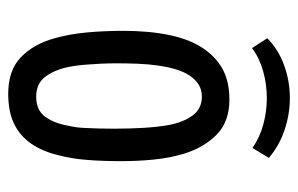

<svg xmlns="http://www.w3.org/2000/svg" viewBox="-149 -566 725 467"><g transform="rotate(90 213.5 -332.5)"><path d="M208 10Q151 10 119 -21Q87 -52 73 -103Q63 -138 59 -180.5Q55 -223 55 -270Q55 -300 57.5 -328.5Q60 -357 65.5 -383Q71 -409 80 -431Q98 -475 132.5 -501.5Q167 -528 222 -528Q276 -528 307.5 -497Q339 -466 354 -417Q364 -384 368 -345Q372 -306 372 -264Q372 -221 369 -182Q366 -143 357 -110Q348 -73 329.5 -46Q311 -19 281.5 -4.5Q252 10 208 10ZM215 -58Q248 -58 264 -80Q280 -102 286 -137Q290 -154 291 -171.5Q292 -189 292.5 -208.5Q293 -228 293 -247Q293 -284 291 -318.5Q289 -353 284 -381Q277 -417 260.5 -439Q244 -461 215 -461Q198 -461 185.5 -453Q173 -445 164 -431.5Q155 -418 149 -399Q143 -379 139.5 -355Q136 -331 135 -304.5Q134 -278 134 -253Q134 -234 135 -214Q136 -194 137.5 -175.5Q139 -157 142 -141Q149 -104 166 -81Q183 -58 215 -58ZM97 -583 73 -620Q100 -647 138.5 -661Q177 -675 218 -675Q258 -675 296.5 -662Q335 -649 364 -624L340 -584Q314 -602 282.5 -610.5Q251 -619 219 -619Q185 -619 153 -610Q121 -601 97 -583Z"/></g></svg>

Font: Truculenta Medium
Style: Regular
Weight: 500
Version: Version 1.002